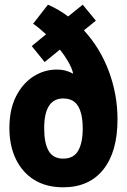

<svg xmlns="http://www.w3.org/2000/svg" viewBox="-20 -787 540 817"><path d="M249 10Q177 10 126 -21.5Q75 -53 47.5 -110Q20 -167 20 -242Q20 -321 48 -376.5Q76 -432 122 -461.5Q168 -491 222 -491Q261 -491 289 -474L291 -476Q285 -499 270 -525Q255 -551 235 -576L170 -523L115 -591L176 -641Q147 -668 121 -686L184 -767Q230 -747 270 -717L332 -767L388 -699L337 -658Q406 -583 443 -484Q480 -385 480 -279Q480 -141 419.5 -65.5Q359 10 249 10ZM249 -112Q293 -112 312.5 -145.5Q332 -179 332 -240Q332 -302 312.5 -335Q293 -368 249 -368Q168 -368 168 -241Q168 -178 187 -145Q206 -112 249 -112Z"/></svg>

Font: Noto Sans Mono ExtraCondensed Black
Style: Regular
Weight: 900
Width: 2
Designer: Monotype Design Team
Foundry: Monotype Imaging Inc.
Version: Version 2.014